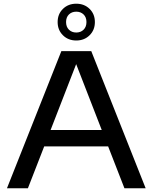

<svg xmlns="http://www.w3.org/2000/svg" viewBox="-20 -1016 824 1036"><path d="M17.5 0 311 -740H472.5L766 0H651.5L563.5 -226H218.5L130.5 0ZM253 -314.5H529L391 -670ZM391.5 -797.5Q348 -797.5 319.5 -825.8Q291 -854 291 -897Q291 -940 319.5 -968Q348 -996 391.5 -996Q435 -996 463.5 -968Q492 -940 492 -897Q492 -854 463.5 -825.8Q435 -797.5 391.5 -797.5ZM391.5 -840.5Q415.5 -840.5 431 -855.8Q446.5 -871 446.5 -897Q446.5 -923 431 -938Q415.5 -953 391.5 -953Q367.5 -953 352 -938Q336.5 -923 336.5 -897Q336.5 -871 352 -855.8Q367.5 -840.5 391.5 -840.5Z"/></svg>

Font: Encode Sans Expanded Expanded Medium
Style: Regular
Weight: 500
Width: 7
Designer: Multiple Designers
Foundry: Impallari Type
Version: Version 3.000; ttfautohint (v1.8.3) -l 8 -r 50 -G 200 -x 14 